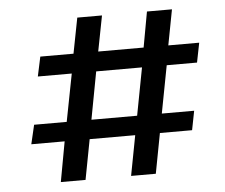

<svg xmlns="http://www.w3.org/2000/svg" viewBox="-44 -600 763 650"><g transform="rotate(-5 337.0 -275.0)"><path d="M137.2 0 162.1 -136.2H48.8L64 -201.2H174.8L206.1 -362.8H90.8L105 -429.2H217.8L241.2 -549.8H325.2L301.8 -429.2H456.1L478 -549.8H563L540 -429.2H645L631.8 -362.8H528.8L498 -201.2H607.9L595.2 -136.2H485.8L460 0H376L401.9 -136.2H247.1L221.2 0ZM289.1 -362.8 258.8 -201.2H414.1L444.8 -362.8Z"/></g></svg>

Font: Literata Book
Style: Bold Italic
Weight: 700
Italic angle: -3°
Designer: Latin by Veronika Burian and Jose Scaglione. Greek by Irene Vlachou. Cyrillic by Vera Evstafieva
Foundry: TypeTogether
Version: Version 1.003;PS 001.003;hotconv 1.0.88;makeotf.lib2.5.64775